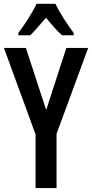

<svg xmlns="http://www.w3.org/2000/svg" viewBox="-20 -958 469 978"><path d="M215.3 -397.5 317.9 -713.9H429.2L268.1 -276.4V0H161.1V-273.4L0 -713.9H111.8ZM262.2 -938.5Q278.3 -904.8 304.2 -864.3Q330.1 -823.7 355.5 -790V-778.3H295.4Q276.4 -795.9 256.1 -818.6Q235.8 -841.3 214.4 -867.7Q191.9 -841.8 171.1 -817.9Q150.4 -793.9 133.8 -778.3H73.2V-790Q89.8 -811.5 107.7 -838.4Q125.5 -865.2 141.1 -891.6Q156.7 -918 166.5 -938.5Z"/></svg>

Font: Open Sans Condensed SemiBold
Style: Regular
Weight: 600
Width: 3
Designer: Monotype Design Team
Foundry: Monotype Imaging Inc.
Version: Version 3.000; ttfautohint (v1.8.4)